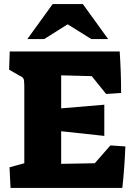

<svg xmlns="http://www.w3.org/2000/svg" viewBox="-20 -928 663 948"><path d="M27 -102 100 -122V-505Q100 -531 96 -539.5Q92 -548 75 -555L25 -584L28 -674H571Q578 -569 578 -469L504 -464L433 -552L282 -556V-393L495 -411V-257L282 -280V-119L448 -122L525 -210L599 -205Q595 -100 584 0H32ZM240 -908H389L514 -735H431L314 -808L198 -735H115Z"/></svg>

Font: Suez One
Style: Regular
Weight: 400
Designer: Michal Sahar
Foundry: Hagilda
Version: Version 1.001